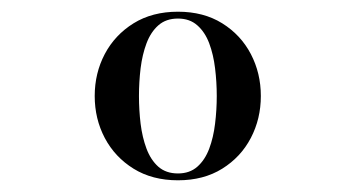

<svg xmlns="http://www.w3.org/2000/svg" viewBox="-20 -783 604 328"><path d="M141.8 -619Q141.8 -658 159 -690.7Q176.3 -723.4 208.2 -743.2Q240.2 -763 284 -763Q327.8 -763 359.6 -743.2Q391.4 -723.4 408.5 -690.7Q425.6 -658 425.6 -619Q425.6 -580 408.5 -547.3Q391.4 -514.6 359.6 -494.8Q327.8 -475 284 -475Q240.2 -475 208.2 -494.8Q176.3 -514.6 159 -547.3Q141.8 -580 141.8 -619ZM217.4 -619Q217.4 -595 220.2 -571.6Q223.1 -548.2 230.3 -529Q237.5 -509.8 250.5 -498.2Q263.6 -486.7 284 -486.7Q304.1 -486.7 317.1 -498.2Q330.2 -509.8 337.4 -529Q344.6 -548.2 347.4 -571.6Q350.3 -595 350.3 -619Q350.3 -643 347.4 -666.4Q344.6 -689.8 337.4 -709Q330.2 -728.2 317.1 -739.7Q304.1 -751.3 284 -751.3Q263.6 -751.3 250.5 -739.7Q237.5 -728.2 230.3 -709Q223.1 -689.8 220.2 -666.4Q217.4 -643 217.4 -619Z"/></svg>

Font: Bodoni* 11pt Medium
Style: Regular
Weight: 500
Version: Version 2.3